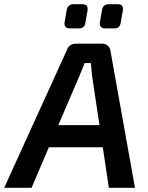

<svg xmlns="http://www.w3.org/2000/svg" viewBox="-55 -899 709 919"><path d="M323 -763H281Q251 -763 254 -791L264 -849Q268 -879 298 -879H336Q354 -879 360 -872Q366 -865 364 -849L354 -792Q351 -763 323 -763ZM492 -763H450Q420 -763 423 -791L433 -849Q437 -879 467 -879H505Q523 -879 529 -872Q535 -865 533 -849L523 -792Q520 -763 492 -763ZM437 -194H179L96 0H-35L265 -659Q275 -690 311 -690H434Q450 -690 461.5 -679.5Q473 -669 474 -654L591 0H466ZM421 -300 386 -534 380 -597H350Q342 -576 325 -535L224 -300Z"/></svg>

Font: Exo 2.0 Semi Bold
Style: Italic
Weight: 600
Italic angle: -8°
Designer: Natanael Gama
Version: Version 1.001;PS 001.001;hotconv 1.0.70;makeotf.lib2.5.58329